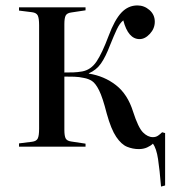

<svg xmlns="http://www.w3.org/2000/svg" viewBox="-20 -540 628 707"><path d="M573 147Q568 86 562 46Q556 6 543 -11Q535 -3 521.5 3Q508 9 491 9Q469 9 448 0.5Q427 -8 408 -36Q389 -64 373 -122Q358 -181 345 -207Q332 -233 319 -241.5Q306 -250 289 -253Q271 -257 254 -257.5Q237 -258 217 -258V-62Q217 -39 222 -30Q227 -21 242 -19L295 -11V0H50V-12L98 -18Q114 -20 119 -30Q124 -40 124 -66V-447Q124 -473 119 -483Q114 -493 98 -495L50 -501V-513H295V-502L242 -494Q227 -492 222 -483Q217 -474 217 -451V-273Q236 -273 251 -273.5Q266 -274 283 -277Q315 -283 335.5 -313.5Q356 -344 380 -408Q402 -467 427 -493.5Q452 -520 486 -520Q511 -520 530.5 -503Q550 -486 550 -460Q550 -435 532 -415.5Q514 -396 494 -396Q452 -396 434 -465Q421 -455 410 -431.5Q399 -408 385 -373Q369 -331 352 -306.5Q335 -282 307 -270V-269Q364 -260 407 -226.5Q450 -193 470 -129Q489 -70 506.5 -52.5Q524 -35 543 -35Q554 -35 562 -40.5Q570 -46 577 -53L588 -50V143Z"/></svg>

Font: Display Regular
Style: Regular
Weight: 400
Designer: Latin by Veronika Burian and Jose Scaglione. Greek by Irene Vlachou. Cyrillic by Vera Evstafieva.
Foundry: TypeTogether
Version: Version 3.002